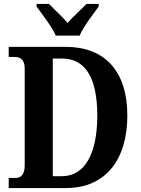

<svg xmlns="http://www.w3.org/2000/svg" viewBox="-20 -951 711 971"><path d="M262 -771H383C401 -816 452 -880 479 -918V-931H417C393 -905 348 -866 322 -835C296 -866 252 -905 228 -931H165V-918C192 -880 243 -816 262 -771ZM24 0H313C518 0 624 -148 624 -367C624 -594 507 -714 313 -714H24V-663H53C84 -663 105 -650 105 -602V-114C105 -68 86 -51 58 -51H24ZM293 -60H247V-655H294C410 -655 472 -560 472 -367C472 -175 410 -60 293 -60Z"/></svg>

Font: Noto Serif Georgian Condensed Bold
Style: Regular
Weight: 700
Width: 3
Designer: Monotype Design Team, Akaki Razmadze
Foundry: Google LLC
Version: Version 2.003